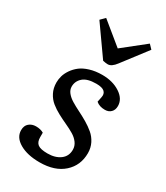

<svg xmlns="http://www.w3.org/2000/svg" viewBox="-196 -861 829 959"><g transform="rotate(30 219.0 -381.5)"><path d="M99.1 -752 124 -776.9 250 -673.8 377 -774.9 398.9 -752 291 -610.8Q268.1 -580.1 246.1 -580.1Q235.4 -580.1 217.8 -584ZM208 -43.9Q252.9 -43.9 281 -64.9Q309.1 -85.9 309.1 -123Q309.1 -145 295.9 -162.8Q282.7 -180.7 261.7 -193.1Q240.7 -205.6 215.1 -217.3Q189.5 -229 163.8 -242.7Q138.2 -256.3 117.2 -273.2Q96.2 -290 83 -315.7Q69.8 -341.3 69.8 -374Q69.8 -392.6 75.2 -411.6Q80.6 -430.7 94.2 -450.7Q107.9 -470.7 127.7 -486.1Q147.5 -501.5 179.2 -511.2Q210.9 -521 250 -521Q310.5 -521 352.8 -493.4Q395 -465.8 395 -424.8Q395 -402.3 381.8 -389.2Q368.7 -376 347.2 -376Q314.9 -376 295.9 -393.1L301.8 -421.9Q306.6 -443.4 293.5 -455.6Q280.3 -467.8 246.1 -467.8Q193.8 -467.8 169.9 -446.5Q146 -425.3 146 -394Q146 -375.5 158.9 -359.4Q171.9 -343.3 192.9 -330.6Q213.9 -317.9 239 -305.4Q264.2 -293 289.6 -278.1Q314.9 -263.2 335.9 -245.6Q356.9 -228 369.9 -202.4Q382.8 -176.8 382.8 -146Q382.8 -75.2 333 -30.5Q283.2 14.2 195.8 14.2Q125 14.2 80.6 -11.7Q36.1 -37.6 36.1 -79.1Q36.1 -105.5 52.2 -119.1Q68.4 -132.8 91.8 -132.8Q118.2 -132.8 136.2 -122.1V-96.2Q136.2 -67.9 152.1 -55.9Q168 -43.9 208 -43.9Z"/></g></svg>

Font: Literata Book
Style: Italic
Weight: 400
Italic angle: -3°
Designer: Latin by Veronika Burian and Jose Scaglione. Greek by Irene Vlachou. Cyrillic by Vera Evstafieva
Foundry: TypeTogether
Version: Version 1.003;PS 001.003;hotconv 1.0.88;makeotf.lib2.5.64775